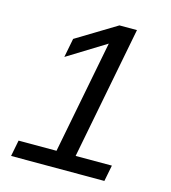

<svg xmlns="http://www.w3.org/2000/svg" viewBox="-104 -773 764 857"><g transform="rotate(15 278.0 -344.0)"><path d="M471.7 -74.7 457 0H25.9L40.5 -74.7H215.8L317.4 -597.2L141.1 -488.3L158.2 -576.2L342.3 -688H423.3L304.2 -74.7Z"/></g></svg>

Font: Arimo
Style: Italic
Weight: 400
Italic angle: -12°
Designer: Steve Matteson
Foundry: Monotype Imaging Inc.
Version: Version 1.33